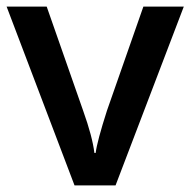

<svg xmlns="http://www.w3.org/2000/svg" viewBox="-20 -560 575 580"><path d="M205.1 0 0 -540H121.1L231 -226.1Q259.3 -147 265.1 -98.1H269Q273.4 -133.3 303.2 -226.1L413.1 -540H535.2L329.1 0Z"/></svg>

Font: f1_25842          
Style: Regular
Weight: 600
Foundry: Ascender Corporation
Version: Version 1.10